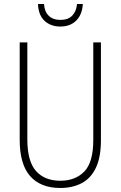

<svg xmlns="http://www.w3.org/2000/svg" viewBox="-20 -976 600 955"><path d="M482 -279Q482 -193 456.5 -140.5Q431 -88 385.5 -64.5Q340 -41 280 -41Q182 -41 130 -100Q78 -159 78 -280V-765H116V-282Q116 -174 159 -125.5Q202 -77 280 -77Q355 -77 399.5 -123Q444 -169 444 -280V-765H482ZM392 -956Q389 -904 359.5 -874Q330 -844 280 -844Q232 -844 201.5 -872.5Q171 -901 169 -956H199Q201 -919 222 -898Q243 -877 281 -877Q319 -877 339.5 -898.5Q360 -920 363 -956Z"/></svg>

Font: Noto Sans Tamil UI Condensed ExtraLight
Style: Regular
Weight: 200
Width: 3
Designer: Jelle Bosma - Monotype Design Team
Foundry: Monotype Imaging Inc.
Version: Version 2.004; ttfautohint (v1.8.4.7-5d5b)